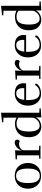

<svg xmlns="http://www.w3.org/2000/svg" viewBox="1432 -2238 822 3725"><g transform="rotate(-90 1842.5 -375.0)"><path d="M544 -244Q544 -133 477 -61Q410 11 294.5 11Q179 11 112 -61Q45 -133 45 -244Q45 -355 112 -427Q179 -499 294.5 -499Q410 -499 477 -427Q544 -355 544 -244ZM154 -244Q154 -13 294.5 -13Q435 -13 435 -244Q435 -356 403 -415Q371 -474 295 -474Q219 -474 186.5 -415Q154 -356 154 -244Z M940 -500Q966 -500 981 -487.5Q996 -475 996 -453Q996 -415 967 -403Q951 -416 909 -416Q867 -416 828.5 -388.5Q790 -361 790 -326V-29L880 -24V0H626V-24L692 -28V-455L613 -459V-482L790 -493L784 -370H788Q805 -424 850.5 -462Q896 -500 940 -500Z M1422 -153V-428Q1374 -465 1303 -465Q1214 -465 1181 -392Q1154 -330 1154 -223Q1154 -16 1266 -16Q1329 -16 1375.5 -64Q1422 -112 1422 -153ZM1247 15Q1161 15 1102 -46.5Q1043 -108 1043 -230.5Q1043 -353 1114.5 -424Q1186 -495 1305 -495Q1367 -495 1422 -466V-718L1334 -722L1333 -745L1518 -766V-23L1603 -19L1604 4L1427 16L1429 -80H1423Q1399 -35 1350 -10Q1301 15 1247 15Z M2091 -327Q2091 -303 2087 -279H1764V-244Q1764 -132 1796 -74.5Q1828 -17 1901 -17Q2004 -17 2060 -107Q2082 -100 2082 -86Q2082 -61 2036 -28Q2014 -12 1974 -0.5Q1934 11 1885 11Q1782 11 1719 -59Q1656 -129 1656 -244Q1656 -359 1722.5 -429Q1789 -499 1890 -499Q1991 -499 2041 -453.5Q2091 -408 2091 -327ZM1996 -348Q1996 -394 1977 -427Q1951 -471 1893 -471Q1785 -471 1767 -315H1994Q1996 -332 1996 -348Z M2487 -500Q2513 -500 2528 -487.5Q2543 -475 2543 -453Q2543 -415 2514 -403Q2498 -416 2456 -416Q2414 -416 2375.5 -388.5Q2337 -361 2337 -326V-29L2427 -24V0H2173V-24L2239 -28V-455L2160 -459V-482L2337 -493L2331 -370H2335Q2352 -424 2397.5 -462Q2443 -500 2487 -500Z M3027 -327Q3027 -303 3023 -279H2700V-244Q2700 -132 2732 -74.5Q2764 -17 2837 -17Q2940 -17 2996 -107Q3018 -100 3018 -86Q3018 -61 2972 -28Q2950 -12 2910 -0.5Q2870 11 2821 11Q2718 11 2655 -59Q2592 -129 2592 -244Q2592 -359 2658.5 -429Q2725 -499 2826 -499Q2927 -499 2977 -453.5Q3027 -408 3027 -327ZM2932 -348Q2932 -394 2913 -427Q2887 -471 2829 -471Q2721 -471 2703 -315H2930Q2932 -332 2932 -348Z M3497 -153V-428Q3449 -465 3378 -465Q3289 -465 3256 -392Q3229 -330 3229 -223Q3229 -16 3341 -16Q3404 -16 3450.5 -64Q3497 -112 3497 -153ZM3322 15Q3236 15 3177 -46.5Q3118 -108 3118 -230.5Q3118 -353 3189.5 -424Q3261 -495 3380 -495Q3442 -495 3497 -466V-718L3409 -722L3408 -745L3593 -766V-23L3678 -19L3679 4L3502 16L3504 -80H3498Q3474 -35 3425 -10Q3376 15 3322 15Z"/></g></svg>

Font: Rufina
Style: Regular
Weight: 400
Designer: Martin Sommaruga
Foundry: Martin Sommaruga
Version: Version 1.001